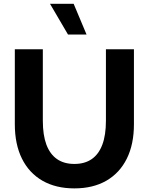

<svg xmlns="http://www.w3.org/2000/svg" viewBox="-20 -997 799 1031"><path d="M699.2 -732.4V-329.6Q699.2 -222.2 660.9 -145Q622.6 -67.9 551 -26.6Q479.5 14.6 379.4 14.6Q279.8 14.6 208 -26.6Q136.2 -67.9 97.9 -145Q59.6 -222.2 59.6 -329.6V-732.4H210V-348.1Q210 -271.5 229.2 -220.2Q248.5 -168.9 286.1 -142.8Q323.7 -116.7 379.4 -116.7Q435.1 -116.7 472.7 -142.8Q510.3 -168.9 529.5 -220.2Q548.8 -271.5 548.8 -348.1V-732.4ZM444.8 -811.5H345.2L248.5 -976.6H375.5Z"/></svg>

Font: Kumbh Sans
Style: Bold
Weight: 700
Version: Version 1.005